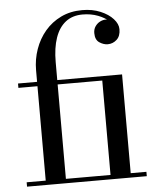

<svg xmlns="http://www.w3.org/2000/svg" viewBox="-54 -807 715 853"><g transform="rotate(-5 304.0 -380.0)"><path d="M117 0V-511.5Q117 -560.5 132.8 -605.2Q148.5 -650 178 -684.8Q207.5 -719.5 249.5 -739.8Q291.5 -760 344 -760Q389.5 -760 425.2 -745Q461 -730 481.5 -707.2Q502 -684.5 502 -661Q502 -630.5 484.8 -614.8Q467.5 -599 444.5 -599Q426 -599 407.5 -611.2Q389 -623.5 389 -653.5Q389 -671 397.8 -683.5Q406.5 -696 419.2 -702.5Q432 -709 444.5 -709Q465 -709 483 -696.2Q501 -683.5 501 -661H482Q482 -680 463 -698.2Q444 -716.5 412.8 -728.5Q381.5 -740.5 344 -740.5Q299 -740.5 268.5 -716.8Q238 -693 222.5 -648.2Q207 -603.5 207 -540V0ZM32 0V-19.5H566V0ZM406 0V-440.5H32V-460H496V0Z"/></g></svg>

Font: Bodoni Moda SC
Style: Regular
Weight: 400
Designer: Owen Earl
Foundry: indestructible type
Version: Version 2.005